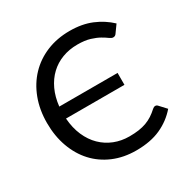

<svg xmlns="http://www.w3.org/2000/svg" viewBox="-165 -871 1006 1027"><g transform="rotate(-30 338.0 -358.0)"><path d="M594.5 -148Q602.5 -148 608.5 -141.5L647 -100Q603 -49 540.2 -20.5Q477.5 8 388.5 8Q311.5 8 248.5 -18.8Q185.5 -45.5 141 -93.8Q96.5 -142 72 -209.5Q47.5 -277 47.5 -358Q47.5 -439 73 -506.5Q98.5 -574 144.8 -622.5Q191 -671 255.5 -697.8Q320 -724.5 398 -724.5Q474.5 -724.5 533 -700Q591.5 -675.5 636 -633.5L604 -589Q601 -584 596.2 -580.8Q591.5 -577.5 583.5 -577.5Q574.5 -577.5 561.5 -587.2Q548.5 -597 527.5 -609Q506.5 -621 475 -630.8Q443.5 -640.5 397.5 -640.5Q347 -640.5 304 -624.2Q261 -608 228.5 -577.2Q196 -546.5 175.2 -502Q154.5 -457.5 148.5 -401.5H508.5V-328H147.5Q152 -268 172.5 -221Q193 -174 226 -141.8Q259 -109.5 302 -92.5Q345 -75.5 394.5 -75.5Q426.5 -75.5 452.2 -79.2Q478 -83 499.8 -91Q521.5 -99 540.2 -111.2Q559 -123.5 577.5 -140.5Q586 -148 594.5 -148Z"/></g></svg>

Font: Lato 2
Style: Regular
Weight: 400
Designer: Lukasz Dziedzic with Adam Twardoch and Botio Nikoltchev
Foundry: tyPoland Lukasz Dziedzic
Version: Version 2.015; 2015-08-06; http://www.latofonts.com/